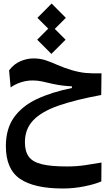

<svg xmlns="http://www.w3.org/2000/svg" viewBox="-20 -764 626 1102"><path d="M340.8 317.9Q176.3 317.9 95 262.5Q13.7 207 13.7 74.7Q13.7 -24.4 60.1 -89.8Q106.4 -155.3 191.4 -195.3Q276.4 -235.4 392.6 -258.8V-268.6Q368.7 -269.5 342.3 -272.5Q315.9 -275.4 279.8 -283.2Q245.6 -291.5 220 -296.9Q194.3 -302.2 167 -302.2Q132.8 -302.2 99.9 -291.5Q66.9 -280.8 41 -262.2L32.2 -360.4Q61 -397.9 98.6 -413.3Q136.2 -428.7 171.9 -428.7Q210.9 -428.7 243.2 -417.7Q275.4 -406.7 309.6 -391.4Q343.8 -376 388.7 -362.3Q435.1 -348.6 472.4 -345.2Q509.8 -341.8 562.5 -343.3L561 -218.8Q412.6 -191.4 315.4 -157.5Q218.3 -123.5 170.7 -73.5Q123 -23.4 123 52.2Q123 104.5 145 135Q167 165.5 219.7 178.5Q272.5 191.4 364.3 191.4Q419.4 191.4 468.3 184.1Q517.1 176.8 562.5 168.9L561.5 277.3Q524.4 293.5 463.6 305.7Q402.8 317.9 340.8 317.9ZM274.9 -454.6 193.4 -536.1 256.8 -599.6 194.8 -661.6 276.4 -743.7 357.9 -661.6 294.4 -598.1 356.4 -536.1Z"/></svg>

Font: Cascadia Mono PL SemiBold
Style: Regular
Weight: 600
Monospace: yes
Designer: Aaron Bell
Foundry: Saja Typeworks
Version: Version 2404.023; ttfautohint (v1.8.4)